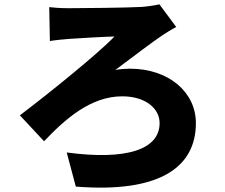

<svg xmlns="http://www.w3.org/2000/svg" viewBox="-20 -802 1040 889"><path d="M208 -769 211 -612C234 -616 274 -620 301 -622C348 -625 460 -632 510 -633C435 -554 198 -363 72 -268L184 -148C282 -251 400 -356 546 -356C652 -356 719 -301 719 -232C719 -109 565 -59 289 -96L331 62C723 93 887 -30 887 -232C887 -374 763 -484 581 -484C564 -484 534 -482 514 -478C602 -544 686 -608 734 -640C750 -650 774 -666 796 -677L718 -782C697 -777 663 -772 637 -770C570 -766 350 -764 296 -764C259 -764 224 -767 208 -769Z"/></svg>

Font: Noto Sans CJK TC Black
Style: Regular
Weight: 900
Designer: Ryoko NISHIZUKA 西塚涼子 (kana, bopomofo & ideographs); Paul D. Hunt (Latin, Greek & Cyrillic); Sandoll Communications 산돌커뮤니
Foundry: Adobe
Version: Version 2.004;hotconv 1.0.118;makeotfexe 2.5.65603